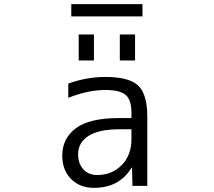

<svg xmlns="http://www.w3.org/2000/svg" viewBox="-20 -905 1040 935"><path d="M563.5 -610.4V-737.3H637.7V-610.4ZM363.3 -610.4V-737.3H437.5V-610.4ZM327.1 -825.2V-884.8H673.8V-825.2ZM620.1 -330.1V-357.4Q620.1 -418 592.3 -442.4Q564.5 -466.8 493.2 -466.8Q409.2 -466.8 312.5 -428.7V-498Q402.3 -530.3 493.2 -530.3Q608.4 -530.3 652.8 -488.3Q697.3 -446.3 697.3 -336.9V0H625L623 -88.9H621.1Q561.5 9.8 437.5 9.8Q369.1 9.8 326.2 -33.2Q283.2 -76.2 283.2 -147.5Q283.2 -230.5 349.1 -280.3Q415 -330.1 560.5 -330.1ZM620.1 -275.4H560.5Q461.9 -275.4 411.1 -243.2Q360.4 -210.9 360.4 -153.3Q360.4 -108.4 385.7 -80.6Q411.1 -52.7 453.1 -52.7Q525.4 -52.7 572.8 -101.1Q620.1 -149.4 620.1 -227.5Z"/></svg>

Font: Gen Shin Gothic Monospace Normal
Style: Regular
Weight: 350
Designer: [Source Han Sans]
Ryoko NISHIZUKA  (kana & ideographs); Paul D. Hunt (Latin, Greek & Cyrillic); Wenlong ZHANG  (bopomofo
Version: Version 1.002.20150607